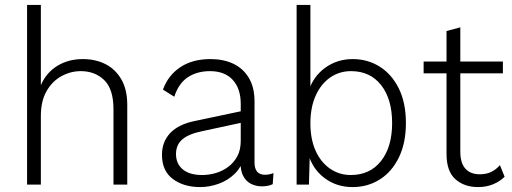

<svg xmlns="http://www.w3.org/2000/svg" viewBox="-20 -750 2082 780"><path d="M90 0V-730H146V-404Q168 -455 213 -482.5Q258 -510 316 -510Q368 -510 408.5 -489.5Q449 -469 473 -427.5Q497 -386 497 -324V0H441V-306Q441 -388 403.5 -424.5Q366 -461 308 -461Q267 -461 229.5 -440.5Q192 -420 169 -379.5Q146 -339 146 -279V0Z M958 -328Q958 -390 925.5 -425.5Q893 -461 833 -461Q781 -461 743.5 -436.5Q706 -412 688 -357L642 -386Q663 -444 712.5 -477Q762 -510 835 -510Q888 -510 928 -491Q968 -472 991 -433.5Q1014 -395 1014 -338V-90Q1014 -40 1057 -40Q1066 -40 1075 -42Q1084 -44 1091 -47L1088 -2Q1081 2 1069.5 4.5Q1058 7 1043 7Q1021 7 1001 -2.5Q981 -12 969 -33.5Q957 -55 957 -90V-114H972Q962 -72 934 -44.5Q906 -17 868.5 -3.5Q831 10 793 10Q726 10 682 -23Q638 -56 638 -121Q638 -175 672.5 -210.5Q707 -246 774 -259L968 -300V-253L801 -217Q747 -206 721 -184Q695 -162 695 -124Q695 -85 722.5 -62Q750 -39 801 -39Q829 -39 856.5 -47Q884 -55 907 -72Q930 -89 944 -115Q958 -141 958 -178Z M1412 10Q1347 10 1298 -27Q1249 -64 1232 -126L1239 -136L1235 0H1185V-730H1241V-371L1234 -381Q1253 -440 1301.5 -475Q1350 -510 1413 -510Q1474 -510 1523 -479Q1572 -448 1600.5 -390Q1629 -332 1629 -250Q1629 -169 1600.5 -110.5Q1572 -52 1523 -21Q1474 10 1412 10ZM1405 -39Q1483 -39 1528 -96Q1573 -153 1573 -250Q1573 -347 1528.5 -404Q1484 -461 1406 -461Q1358 -461 1320.5 -434.5Q1283 -408 1262 -360.5Q1241 -313 1241 -249Q1241 -185 1262 -138Q1283 -91 1320.5 -65Q1358 -39 1405 -39Z M1850 -639V-134Q1850 -88 1870.5 -65Q1891 -42 1929 -42Q1956 -42 1975.5 -51.5Q1995 -61 2011 -79L2030 -32Q2011 -13 1983.5 -1.5Q1956 10 1922 10Q1866 10 1830 -22Q1794 -54 1794 -125V-624ZM2023 -500V-452H1701V-500Z"/></svg>

Font: Kantumruy Pro Light
Style: Regular
Weight: 300
Version: Version 1.002